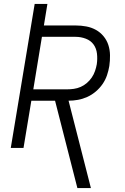

<svg xmlns="http://www.w3.org/2000/svg" viewBox="-20 -755 640 980"><path d="M375 205 261 -241H140L100 0H35L157 -735H222L204 -625H366Q394 -625 420.5 -620Q447 -615 469.5 -602.5Q492 -590 508.5 -570Q525 -550 533 -525.5Q541 -501 541.5 -473.5Q542 -446 538 -418Q534 -394 526 -370.5Q518 -347 503.5 -326Q489 -305 469 -288Q449 -271 426 -260.5Q403 -250 378.5 -245.5Q354 -241 330 -241L444 205ZM322 -299Q339 -299 357 -301.5Q375 -304 392 -311.5Q409 -319 423.5 -331.5Q438 -344 448.5 -359.5Q459 -375 465 -392.5Q471 -410 474 -427Q478 -454 475 -481Q472 -508 457.5 -528Q443 -548 418 -557.5Q393 -567 366 -567H194L150 -299Z"/></svg>

Font: Iosevka Curly Light Extended
Style: Italic
Weight: 300
Width: 7
Italic angle: -9°
Monospace: yes
Designer: Belleve Invis
Foundry: Belleve Invis
Version: Version 11.1.0; ttfautohint (v1.8.3)